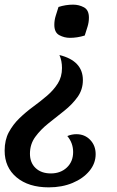

<svg xmlns="http://www.w3.org/2000/svg" viewBox="-20 -600 503 827"><path d="M337 -255Q337 -214 314 -182Q291 -150 257 -123Q223 -96 189 -69Q155 -42 132 -10.5Q109 21 109 62Q109 101 133.5 124Q158 147 199 147Q241 147 268 121.5Q295 96 295 55Q295 16 270 -14Q289 -22 309 -22Q345 -22 368.5 2.5Q392 27 392 64Q392 104 365 136.5Q338 169 292.5 188Q247 207 190 207Q103 207 51.5 164Q0 121 0 49Q0 3 18 -30.5Q36 -64 64 -91Q92 -118 123.5 -141Q155 -164 183 -188Q211 -212 229 -240.5Q247 -269 247 -307Q247 -338 236 -363Q337 -338 337 -255ZM232 -570Q263 -580 295 -580Q320 -580 341.5 -568.5Q363 -557 363 -524Q363 -504 357 -485Q351 -466 345 -447Q313 -437 281 -437Q257 -437 235.5 -448.5Q214 -460 214 -493Q214 -513 220 -532Q226 -551 232 -570Z"/></svg>

Font: Merienda Medium
Style: Regular
Weight: 500
Designer: Eduardo Rodriguez Tunni
Foundry: Eduardo Rodriguez Tunni
Version: Version 2.001; ttfautohint (v1.8.4.7-5d5b)